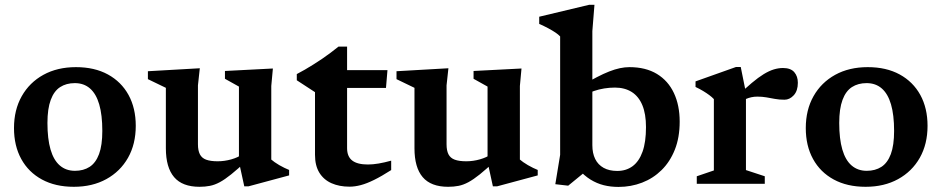

<svg xmlns="http://www.w3.org/2000/svg" viewBox="-20 -742 3800 775"><path d="M282.5 -52.5Q317 -52.5 341.8 -68.5Q366.5 -84.5 379.8 -120Q393 -155.5 393 -213.5Q393 -278 380.5 -320.8Q368 -363.5 343.2 -385Q318.5 -406.5 282 -406.5Q247.5 -406.5 222.8 -390.5Q198 -374.5 184.8 -338.8Q171.5 -303 171.5 -245.5Q171.5 -181.5 184 -138.5Q196.5 -95.5 221.5 -74Q246.5 -52.5 282.5 -52.5ZM278 12Q203.5 12 149.2 -17.5Q95 -47 65.8 -100.2Q36.5 -153.5 36.5 -225Q36.5 -298.5 67.8 -353.8Q99 -409 155.2 -440Q211.5 -471 286.5 -471Q361.5 -471 415.5 -441.5Q469.5 -412 498.8 -358.8Q528 -305.5 528 -234Q528 -160.5 496.8 -105.2Q465.5 -50 409.2 -19Q353 12 278 12Z M779 -159.5Q779 -134.5 786.8 -119.2Q794.5 -104 812 -97.5Q829.5 -91 858.5 -91Q886.5 -91 913.8 -98.8Q941 -106.5 958.5 -119.5L974.5 -92Q939 -59 913.2 -38.2Q887.5 -17.5 867 -6.5Q846.5 4.5 827.2 8.2Q808 12 785.5 12Q716 12 682.8 -27Q649.5 -66 649.5 -143.5V-387.5L577 -422.5V-454.5L786.5 -466.5L779 -397.5ZM966 10 944.5 -88.5V-392.5L888 -424V-455.5L1081.5 -465.5L1075 -395V-98Q1080 -93.5 1088.5 -87.5Q1097 -81.5 1107.2 -75.5Q1117.5 -69.5 1128 -64.5Q1138.5 -59.5 1147 -56V-34L983.5 10Z M1381 -144Q1381 -110 1401.8 -94Q1422.5 -78 1465 -78Q1485 -78 1508.5 -82Q1532 -86 1559 -93.5V-55.5Q1520 -30.5 1490 -15.8Q1460 -1 1436.2 5.2Q1412.5 11.5 1391 11.5Q1349.5 11.5 1318 -2.5Q1286.5 -16.5 1269 -45Q1251.5 -73.5 1251.5 -117V-370L1178 -418V-443Q1193.5 -451 1210.5 -460.8Q1227.5 -470.5 1245.2 -481.8Q1263 -493 1280.8 -505Q1298.5 -517 1315 -529.5Q1331.5 -542 1346.5 -554H1381V-445.5ZM1328.5 -387 1329.5 -459H1544L1538 -387Z M1782.5 -159.5Q1782.5 -134.5 1790.2 -119.2Q1798 -104 1815.5 -97.5Q1833 -91 1862 -91Q1890 -91 1917.2 -98.8Q1944.5 -106.5 1962 -119.5L1978 -92Q1942.5 -59 1916.8 -38.2Q1891 -17.5 1870.5 -6.5Q1850 4.5 1830.8 8.2Q1811.5 12 1789 12Q1719.5 12 1686.2 -27Q1653 -66 1653 -143.5V-387.5L1580.5 -422.5V-454.5L1790 -466.5L1782.5 -397.5ZM1969.5 10 1948 -88.5V-392.5L1891.5 -424V-455.5L2085 -465.5L2078.5 -395V-98Q2083.5 -93.5 2092 -87.5Q2100.5 -81.5 2110.8 -75.5Q2121 -69.5 2131.5 -64.5Q2142 -59.5 2150.5 -56V-34L1987 10Z M2314 -60H2356L2273.5 7.5L2221.5 1.5L2241 -117V-595Q2234 -602.5 2221.8 -610.8Q2209.5 -619 2192.8 -628Q2176 -637 2156.5 -645.5V-674.5L2357.5 -722.5H2379.5L2371 -616.5V-156Q2371 -123.5 2382.5 -100.2Q2394 -77 2416.5 -64.5Q2439 -52 2471.5 -52Q2507.5 -52 2533.5 -71.2Q2559.5 -90.5 2573.5 -129.5Q2587.5 -168.5 2587.5 -229Q2587.5 -282 2572.8 -317.5Q2558 -353 2529.8 -370.8Q2501.5 -388.5 2462 -388.5Q2440.5 -388.5 2418.8 -385Q2397 -381.5 2377 -374.5Q2357 -367.5 2338.5 -356.5L2327.5 -396Q2361 -416 2388.5 -430.2Q2416 -444.5 2439 -453.5Q2462 -462.5 2482.2 -466.8Q2502.5 -471 2520.5 -471Q2586.5 -471 2631.8 -443.5Q2677 -416 2700.2 -366.5Q2723.5 -317 2723.5 -251Q2723.5 -187 2704 -138Q2684.5 -89 2650.5 -55.5Q2616.5 -22 2571.8 -4.8Q2527 12.5 2476.5 12.5Q2444.5 12.5 2416.8 5.5Q2389 -1.5 2363.5 -17.2Q2338 -33 2314 -60Z M3140.5 -467.5Q3171.5 -467.5 3186 -450.8Q3200.5 -434 3200.5 -408Q3200.5 -375.5 3184 -357.5Q3167.5 -339.5 3146.5 -339.5Q3125 -339.5 3107.8 -342.8Q3090.5 -346 3073.5 -349Q3056.5 -352 3036.5 -352Q3024.5 -352 3012.8 -349.5Q3001 -347 2989.8 -342Q2978.5 -337 2967 -328.5L2954 -352Q2988 -385 3014.5 -407.2Q3041 -429.5 3062.8 -442.8Q3084.5 -456 3103.5 -461.8Q3122.5 -467.5 3140.5 -467.5ZM2991 -367.5V-55.5L3067 -30.5V0H2792.5V-30.5L2861.5 -54V-342Q2854 -350 2843.2 -358Q2832.5 -366 2818.5 -374.5Q2804.5 -383 2787.5 -391V-413.5L2950.5 -471.5H2970Z M3478.5 -52.5Q3513 -52.5 3537.8 -68.5Q3562.5 -84.5 3575.8 -120Q3589 -155.5 3589 -213.5Q3589 -278 3576.5 -320.8Q3564 -363.5 3539.2 -385Q3514.5 -406.5 3478 -406.5Q3443.5 -406.5 3418.8 -390.5Q3394 -374.5 3380.8 -338.8Q3367.5 -303 3367.5 -245.5Q3367.5 -181.5 3380 -138.5Q3392.5 -95.5 3417.5 -74Q3442.5 -52.5 3478.5 -52.5ZM3474 12Q3399.5 12 3345.2 -17.5Q3291 -47 3261.8 -100.2Q3232.5 -153.5 3232.5 -225Q3232.5 -298.5 3263.8 -353.8Q3295 -409 3351.2 -440Q3407.5 -471 3482.5 -471Q3557.5 -471 3611.5 -441.5Q3665.5 -412 3694.8 -358.8Q3724 -305.5 3724 -234Q3724 -160.5 3692.8 -105.2Q3661.5 -50 3605.2 -19Q3549 12 3474 12Z"/></svg>

Font: Newsreader SemiBold
Style: Regular
Weight: 600
Designer: Hugues Gentile
Foundry: Production Type
Version: Version 1.003